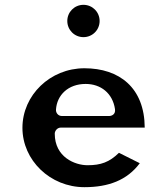

<svg xmlns="http://www.w3.org/2000/svg" viewBox="-20 -786 698 796"><path d="M326 -766C288.8 -766 259 -736.2 259 -699C259 -661.8 288.8 -632 326 -632C363.2 -632 393 -661.8 393 -699C393 -736.2 363.2 -766 326 -766ZM580 -257C579.1 -422.1 474.9 -503 330 -503C188 -503 73 -391.4 73 -256C73 -121.7 188 -10 330 -10C429 -10 506.8 -38.5 559.5 -109.3L473.2 -152.5C433.6 -113.7 398.1 -101 343 -101C290.6 -101 207 -134.4 207 -232C207 -242.7 216.9 -257 232 -257ZM237 -305C220.5 -305 211.2 -318.7 212.1 -331.6C215.9 -391.7 262.6 -438 335 -438C397.9 -438 447 -399.5 456.7 -333.7C460.1 -310.8 441.8 -305 432 -305Z"/></svg>

Font: Hussar Ekologiczny
Style: Regular
Weight: 400
Foundry: Cannot Into Space Fonts
Version: Version 0.97